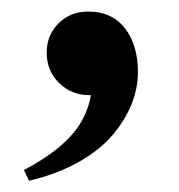

<svg xmlns="http://www.w3.org/2000/svg" viewBox="-20 -145 311 333"><path d="M30.3 168.5 21.5 149.9Q75.7 121.1 103.3 90.3Q130.9 59.6 137.7 20H134.8Q104 20 82.5 -1Q61 -22 61 -53.7Q61 -84 81.5 -104.5Q102.1 -125 133.3 -125Q173.8 -125 196.5 -96.2Q219.2 -67.4 219.2 -19.5Q219.2 7.8 208.3 35.4Q197.3 63 175.3 89.1Q153.3 115.2 116 136.2Q78.6 157.2 30.3 168.5Z"/></svg>

Font: Elstob 8pt SemiBold
Style: Regular
Weight: 600
Designer: Peter S. Baker
Version: Version 1.015